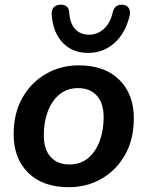

<svg xmlns="http://www.w3.org/2000/svg" viewBox="-20 -772 616 802"><path d="M267 10Q159 10 98 -50Q37 -110 37 -211Q37 -299 73.5 -363.5Q110 -428 172 -463.5Q234 -499 309 -499Q417 -499 478 -439Q539 -379 539 -278Q539 -190 502.5 -125.5Q466 -61 404.5 -25.5Q343 10 267 10ZM270 -85Q316 -85 347.5 -111Q379 -137 396 -182Q413 -227 413 -282Q413 -341 384.5 -372.5Q356 -404 306 -404Q261 -404 229 -378Q197 -352 180 -307.5Q163 -263 163 -207Q163 -148 191.5 -116.5Q220 -85 270 -85ZM348 -551Q282 -551 241.5 -594Q201 -637 196 -710Q194 -748 228 -752Q245 -754 256.5 -746.5Q268 -739 269 -720Q272 -674 294 -650.5Q316 -627 352 -627Q387 -627 414 -651.5Q441 -676 451 -721Q459 -755 493 -752Q510 -751 518 -738Q526 -725 521 -704Q503 -632 457 -591.5Q411 -551 348 -551Z"/></svg>

Font: Nunito
Style: Bold Italic
Weight: 700
Italic angle: -9°
Designer: Vernon Adams
Foundry: Vernon Adams
Version: Version 3.601; ttfautohint (v1.8.2.53-6de2)